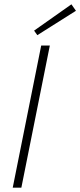

<svg xmlns="http://www.w3.org/2000/svg" viewBox="-20 -870 372 890"><path d="M39 0H79L211 -659H171ZM153 -707 332 -820 311 -850 138 -728Z"/></svg>

Font: Source Sans Pro Light
Style: Italic
Weight: 300
Italic angle: -11°
Designer: Paul D. Hunt
Foundry: Adobe Systems Incorporated
Version: Version 3.006;hotconv 1.0.111;makeotfexe 2.5.65597